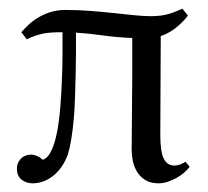

<svg xmlns="http://www.w3.org/2000/svg" viewBox="-20 -406 474 438"><path d="M49.8 -53.2Q64.9 -53.2 77.6 -41.5Q89.4 -45.4 97.4 -62.7Q105.5 -80.1 110.4 -106Q115.2 -131.8 117.7 -163.1Q120.1 -194.3 121.3 -225.3Q122.6 -256.3 122.6 -284.4Q122.6 -312.5 122.6 -332.5Q108.4 -332.5 97.4 -331.8Q86.4 -331.1 77.1 -329.1Q67.9 -327.1 59.1 -324Q50.3 -320.8 41 -316.4L28.8 -332.5Q37.1 -342.3 47.1 -351.3Q57.1 -360.4 69.6 -367.4Q82 -374.5 96.9 -378.9Q111.8 -383.3 129.4 -383.3Q158.2 -383.3 186.3 -381.1Q214.4 -378.9 239.5 -376.2Q264.6 -373.5 286.1 -371.3Q307.6 -369.1 323.2 -369.1Q333 -369.1 341.6 -369.9Q350.1 -370.6 358.6 -372.6Q367.2 -374.5 376.2 -377.9Q385.3 -381.3 396 -386.2L408.7 -370.6Q404.8 -365.2 398.7 -358.6Q392.6 -352.1 384.8 -345.5Q377 -338.9 367.2 -333Q357.4 -327.1 346.7 -323.7L345.7 -98.1Q345.7 -78.6 347.7 -65.2Q349.6 -51.8 353.8 -43.7Q357.9 -35.6 364 -32Q370.1 -28.3 377.9 -28.3Q383.3 -28.3 389.9 -30.5Q396.5 -32.7 403.3 -37.1L412.6 -25.4Q407.7 -18.6 399.9 -12Q392.1 -5.4 382.8 -0.2Q373.5 4.9 363 8.5Q352.5 12.2 341.8 12.2Q322.3 12.2 310.1 3.9Q297.9 -4.4 291.3 -16.4Q284.7 -28.3 282.5 -41.7Q280.3 -55.2 280.3 -65.9Q280.3 -67.4 280.5 -82.5Q280.8 -97.7 280.8 -120.8Q280.8 -144 281.2 -172.4Q281.7 -200.7 281.7 -228.3Q281.7 -255.9 281.7 -280Q281.7 -304.2 281.7 -319.3Q245.6 -320.8 214.6 -325.2Q183.6 -329.6 153.3 -331.5Q153.3 -311 153.3 -286.6Q153.3 -262.2 152.6 -236.3Q151.9 -210.4 151.1 -184.1Q150.4 -157.7 148.2 -133.5Q146 -109.4 142.6 -88.6Q139.2 -67.9 134.8 -53.7Q128.9 -37.6 120.4 -25.4Q111.8 -13.2 101.3 -4.9Q90.8 3.4 78.9 7.8Q66.9 12.2 54.7 12.2Q40 12.2 29.3 3.9Q18.6 -4.4 18.6 -21Q18.6 -29.8 22 -36.1Q25.4 -42.5 29.8 -46.1Q34.2 -49.8 39.8 -51.5Q45.4 -53.2 49.8 -53.2Z"/></svg>

Font: Parastoo Print
Style: Print
Weight: 400
Foundry: Saber Rastikerdar (saber.rastikerdar@gmail.com)
Version: Version 1.0.0-alpha5